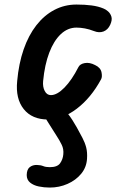

<svg xmlns="http://www.w3.org/2000/svg" viewBox="-20 -530 524 866"><path d="M196.5 9Q124.5 9 87 -38Q49.5 -85 57.5 -164.5Q64.5 -243 86.5 -306.8Q108.5 -370.5 143.8 -415.8Q179 -461 225 -485.2Q271 -509.5 325 -509.5Q362.5 -509.5 393 -505.5Q423.5 -501.5 447 -491.5Q456.5 -488 467.2 -478.8Q478 -469.5 482.5 -454.8Q487 -440 477 -418Q466.5 -395.5 446.8 -388Q427 -380.5 403.5 -390Q383 -398 362.8 -401.8Q342.5 -405.5 325 -405.5Q285.5 -405.5 254 -375.8Q222.5 -346 202 -292Q181.5 -238 174.5 -164.5Q172 -138 181.8 -119.5Q191.5 -101 209.5 -101Q237.5 -101 270.8 -135Q304 -169 333.5 -227Q340.5 -241.5 362.2 -245.5Q384 -249.5 409 -236.5Q433.5 -225 437.8 -204.2Q442 -183.5 436 -172.5Q390.5 -88.5 326.5 -39.8Q262.5 9 196.5 9ZM204.5 316Q178.5 316 154.8 311Q131 306 115.8 293.5Q100.5 281 100.5 259.5Q101 234 114.2 223.8Q127.5 213.5 146.5 214Q163.5 214.5 175 219.2Q186.5 224 204.5 224Q238.5 224 251 206.5Q263.5 189 265.5 166.5Q268 142.5 258.2 122.8Q248.5 103 237 85.5Q220 57.5 201.2 28.8Q182.5 0 167 -26Q156 -44.5 169.5 -59.8Q183 -75 201 -75Q220 -75 231.8 -69.5Q243.5 -64 256.5 -51.5Q270.5 -37 283.2 -21Q296 -5 306.5 11.5Q317 28 326 44Q340.5 70.5 351.8 91.8Q363 113 368.8 135.2Q374.5 157.5 372.5 186.5Q370 225 346 254Q322 283 284.5 299.5Q247 316 204.5 316Z"/></svg>

Font: Edu AU VIC WA NT Hand SemiBold
Style: Regular
Weight: 600
Version: Version 1.001